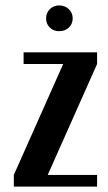

<svg xmlns="http://www.w3.org/2000/svg" viewBox="-20 -688 399 708"><path d="M31 0V-43L213 -452H67V-495H338V-452L156 -43H338V0ZM150 -620Q150 -641 164 -654.5Q178 -668 198 -668Q219 -668 233.5 -654.5Q248 -641 248 -620Q248 -600 234 -586.5Q220 -573 198 -573Q177 -573 163.5 -586.5Q150 -600 150 -620Z"/></svg>

Font: Moniqa ExtBd Paragraph
Style: Regular
Weight: 800
Designer: Rajesh Rajput
Foundry: Rajesh Rajput
Version: Version 1.000